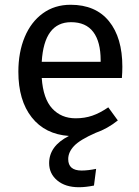

<svg xmlns="http://www.w3.org/2000/svg" viewBox="-20 -559 584 805"><path d="M491 -232H155Q161 -145 199 -104Q237 -63 297 -63Q335 -63 367 -74Q399 -85 434 -109L474 -54Q430 -19 381 -2Q315 27 290.5 53Q266 79 266 108Q266 156 322 156Q349 156 383 149L374 219Q339 226 311 226Q254 226 220 197.5Q186 169 186 125Q186 53 269 11Q169 4 113 -67Q57 -138 57 -258Q57 -340 83.5 -403.5Q110 -467 159.5 -503Q209 -539 276 -539Q381 -539 437 -470Q493 -401 493 -279Q493 -256 491 -232ZM402 -306Q402 -384 371 -425Q340 -466 278 -466Q165 -466 155 -300H402Z"/></svg>

Font: FiraGO
Style: Regular
Weight: 400
Designer: bBox Type
Foundry: bBox Type GmbH
Version: Version 1.001;April 20, 2020;FontCreator 12.0.0.2555 64-bit